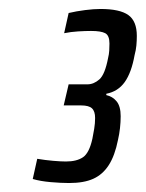

<svg xmlns="http://www.w3.org/2000/svg" viewBox="-20 -824 325 428"><path d="M134 -416Q116 -416 93 -418Q70 -420 53 -425L63 -470Q81 -467 98.5 -465.5Q116 -464 127 -464Q151 -464 165 -473.5Q179 -483 186 -515Q188 -525 190 -537Q192 -549 192 -561Q192 -576 185 -582.5Q178 -589 161 -589H122L133 -636H175Q189 -636 201.5 -647Q214 -658 221 -695Q223 -703 223.5 -711Q224 -719 224 -727Q224 -745 214.5 -750Q205 -755 183 -755Q170 -755 154 -754Q138 -753 123 -750L133 -795Q150 -799 169.5 -801.5Q189 -804 204 -804Q247 -804 266 -790.5Q285 -777 285 -744Q285 -733 284 -722.5Q283 -712 280 -701Q273 -662 258 -641Q243 -620 217 -615V-612Q231 -609 240 -598Q249 -587 249 -565Q249 -552 247.5 -538.5Q246 -525 243 -512Q236 -477 222.5 -456Q209 -435 188 -425.5Q167 -416 134 -416Z"/></svg>

Font: Saira ExtraCondensed Medium
Style: Italic
Weight: 500
Width: 2
Italic angle: -12°
Designer: Hector Gatti with collaboration of the Omnibus-Type team
Foundry: Omnibus-Type
Version: Version 1.101